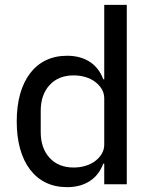

<svg xmlns="http://www.w3.org/2000/svg" viewBox="-20 -760 625 792"><path d="M410 -85H406Q388 -37 349.5 -12.5Q311 12 257 12Q208 12 169.5 -6.5Q131 -25 104 -60.5Q77 -96 63 -146Q49 -196 49 -259Q49 -322 63 -372Q77 -422 104 -457.5Q131 -493 169.5 -511.5Q208 -530 257 -530Q311 -530 349.5 -505.5Q388 -481 406 -433H410V-740H503V0H410ZM284 -69Q310 -69 333 -76Q356 -83 373 -96Q390 -109 400 -126Q410 -143 410 -164V-354Q410 -375 400 -392Q390 -409 373 -422Q356 -435 333 -442Q310 -449 284 -449Q221 -449 184.5 -409Q148 -369 148 -303V-215Q148 -149 184.5 -109Q221 -69 284 -69Z"/></svg>

Font: IBM Plex Sans Thai Text
Style: Regular
Weight: 450
Designer: Mike Abbink, Paul van der Laan, Pieter van Rosmalen, Ben Mitchell, Mark Frömberg
Foundry: Bold Monday
Version: Version 1.1